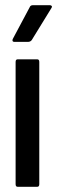

<svg xmlns="http://www.w3.org/2000/svg" viewBox="-20 -718 220 738"><path d="M48 0Q40 0 40 -10V-480Q40 -490 48 -490H123Q131 -490 131 -480V-10Q131 0 123 0ZM35 -557Q30 -557 28.5 -560Q27 -563 29 -568L94 -690Q97 -698 106 -698H172Q177 -698 179 -694.5Q181 -691 177 -686L102 -564Q97 -557 87 -557Z"/></svg>

Font: Sofia Sans Extra Condensed SemiBold
Style: Regular
Weight: 600
Designer: Botio Nikoltchev, Ani Petrova
Foundry: lettersoup
Version: Version 4.101